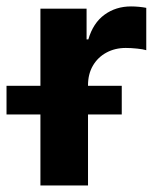

<svg xmlns="http://www.w3.org/2000/svg" viewBox="-63 -569 486 589"><path d="M61 0V-542.5H202.6V-448.2H208Q222.7 -498.5 257.6 -523.9Q292.5 -549.3 338.9 -549.3Q350.6 -549.3 363.3 -548.1Q376 -546.9 385.7 -544.9V-415Q376.5 -418 357.9 -419.9Q339.4 -421.9 322.8 -421.9Q289.6 -421.9 263.2 -407.5Q236.8 -393.1 221.9 -367.4Q207 -341.8 207 -307.1V0ZM-43 -217.8V-305.7H310.5V-217.8Z"/></svg>

Font: Inter 16pt
Style: Bold
Weight: 700
Version: Version 4.001;git-66647c0bb